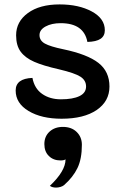

<svg xmlns="http://www.w3.org/2000/svg" viewBox="-20 -529 552 870"><path d="M51 -119Q51 -173 127 -176Q136 -128 171 -103.5Q206 -79 256 -79Q310 -79 340 -93.5Q370 -108 370 -137Q370 -165 344.5 -181.5Q319 -198 247 -215Q176 -231 135 -249Q94 -267 73.5 -295Q53 -323 53 -369Q53 -431 106.5 -470Q160 -509 250 -509Q337 -509 396 -477Q455 -445 455 -392Q455 -366 435.5 -353Q416 -340 376 -339Q360 -424 255 -424Q214 -424 186.5 -409Q159 -394 159 -370Q159 -345 183.5 -331.5Q208 -318 266 -306Q376 -283 426 -244Q476 -205 476 -137Q476 -70 418 -30.5Q360 9 259 9Q168 9 109.5 -26Q51 -61 51 -119ZM277 193Q270 198 254 198Q222 198 201.5 178Q181 158 181 124Q181 89 204.5 67.5Q228 46 265 46Q304 46 327.5 69Q351 92 351 127Q351 191 331 232.5Q311 274 270 310Q264 315 254 318Q244 321 234 321Q216 321 206 313Q277 246 277 193Z"/></svg>

Font: K2D SemiBold
Style: Regular
Weight: 600
Designer: Katatrad Aksorn Co.,Ltd.
Foundry: Cadson Demak Co.,Ltd.
Version: Version 1.000; ttfautohint (v1.6)